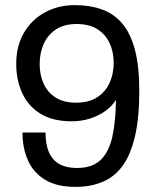

<svg xmlns="http://www.w3.org/2000/svg" viewBox="-20 -718 613 750"><path d="M274.8 12Q201.6 12 156 -15.8Q110.4 -43.6 89.1 -91.7Q67.8 -139.7 67.8 -200.2H157.8Q157.8 -154.1 171.2 -123.3Q184.6 -92.5 212 -77.1Q239.4 -61.8 279.8 -61.8Q340.7 -61.8 373.5 -93.6Q406.3 -125.4 419.1 -185.2Q432 -245.1 433 -328.1Q419.7 -305.5 393.8 -286.1Q367.9 -266.8 333.6 -255.5Q299.4 -244.2 259.7 -244.2Q185.9 -244.2 138.1 -273.7Q90.2 -303.2 66.8 -354.2Q43.4 -405.2 43.4 -468.3Q43.4 -538.3 73.4 -589.7Q103.4 -641.2 155.4 -669.6Q207.4 -698 272.5 -698Q331.5 -698 378.2 -681.2Q425 -664.5 457.5 -626.2Q490.1 -587.9 507.1 -523.4Q524.1 -458.9 524.1 -363Q524.1 -258.4 507.4 -186.1Q490.6 -113.8 458.9 -70.4Q427.2 -26.9 380.7 -7.5Q334.2 12 274.8 12ZM277.6 -316.9Q326.6 -316.9 359.2 -337.8Q391.8 -358.6 407.9 -394.1Q424.1 -429.5 424.1 -472Q424.1 -514.4 408.4 -548.9Q392.7 -583.4 360.6 -603.8Q328.5 -624.2 279.5 -624.2Q230 -624.2 198.1 -602.8Q166.3 -581.5 150.6 -546.1Q134.9 -510.7 134.9 -467.3Q134.9 -425.7 150.1 -391.7Q165.4 -357.7 196.7 -337.3Q228.1 -316.9 277.6 -316.9Z"/></svg>

Font: Archivo SemiBold
Style: Regular
Weight: 600
Designer: Hector Gatti
Foundry: Omnibus-Type
Version: Version 2.001